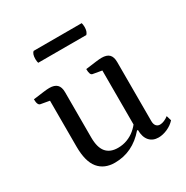

<svg xmlns="http://www.w3.org/2000/svg" viewBox="-150 -759 873 899"><g transform="rotate(-30 286.5 -310.0)"><path d="M219 12Q162 12 131 -25.5Q100 -63 100 -144V-404L115 -389L53 -400Q46 -401 42 -409.5Q38 -418 38 -435Q76 -440 95.5 -442.5Q115 -445 127 -445Q154 -445 167.5 -432Q181 -419 181 -391V-146Q181 -92 202.5 -66.5Q224 -41 266 -41Q293 -41 316.5 -50Q340 -59 358.5 -74.5Q377 -90 390 -109L383 -92V-404L398 -389L335 -400Q328 -401 324.5 -409.5Q321 -418 321 -435Q359 -440 378.5 -442.5Q398 -445 409 -445Q437 -445 450 -432Q463 -419 463 -391V-72Q463 -55 470.5 -46Q478 -37 491 -37Q502 -37 514.5 -42.5Q527 -48 537 -56L545 -29Q528 -10 503 1Q478 12 455 12Q424 12 406 -8.5Q388 -29 388 -67H383Q315 12 219 12ZM401 -573H141Q140 -576 139 -581.5Q138 -587 138 -594Q138 -622 150 -632H410Q411 -629 412 -623Q413 -617 413 -610Q413 -585 401 -573Z"/></g></svg>

Font: Pitagon Serif
Style: Regular
Weight: 400
Designer: Travis Tran
Foundry: Pitagon
Version: Version 1.000;gftools[0.9.26]